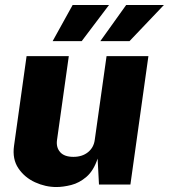

<svg xmlns="http://www.w3.org/2000/svg" viewBox="-20 -743 680 773"><path d="M207 10Q163 10 121 -9.2Q79 -28.5 54 -65.5Q29 -102.5 36.5 -156L87 -517H257L209.5 -179Q205.5 -149.5 222.2 -130.5Q239 -111.5 275.5 -111.5Q311 -111.5 334.2 -130.2Q357.5 -149 361.5 -180L409 -517H577.5L505 0H378.5L373 -104.5Q357 -56 328.2 -31.2Q299.5 -6.5 266.8 1.8Q234 10 207 10ZM272.5 -723 192 -577.5H309L419 -723ZM488 -723 384 -577.5H501.5L640 -723Z"/></svg>

Font: Public Sans ExtraBold
Style: Italic
Weight: 800
Italic angle: -8°
Designer: The Public Sans project authors (U.S. Web Design System). Libre Franklin designed by Pablo Impallari and Rodrigo Fuenzal
Version: Version 1.007; ttfautohint (v1.8.1) -l 8 -r 50 -G 200 -x 14 